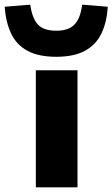

<svg xmlns="http://www.w3.org/2000/svg" viewBox="-61 -805 483 825"><path d="M93 0V-503H272V0ZM181 -561Q105 -561 57.5 -586.5Q10 -612 -13 -660.5Q-36 -709 -41 -776L69 -785Q77 -727 101.5 -700Q126 -673 181 -673Q234 -673 259.5 -700Q285 -727 292 -785L402 -776Q398 -709 374.5 -660.5Q351 -612 303.5 -586.5Q256 -561 181 -561Z"/></svg>

Font: Nunito Sans 7pt Expanded ExtraBold
Style: Regular
Weight: 800
Width: 7
Designer: Vernon Adams
Foundry: Vernon Adams
Version: Version 3.101;gftools[0.9.27]